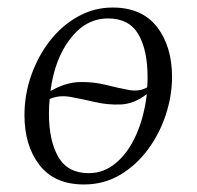

<svg xmlns="http://www.w3.org/2000/svg" viewBox="-20 -480 522 510"><path d="M203 10Q125 10 85 -41.5Q45 -93 45 -174Q45 -229 63 -280Q81 -331 112.5 -371.5Q144 -412 187 -436Q230 -460 279 -460Q357 -460 397 -408.5Q437 -357 437 -275Q437 -226 420.5 -175.5Q404 -125 373 -83Q342 -41 299 -15.5Q256 10 203 10ZM267 -431Q208 -431 166.5 -377Q125 -323 114 -238Q154 -261 191 -262Q228 -263 261.5 -254.5Q295 -246 322.5 -241Q350 -236 371 -248Q372 -261 372 -275Q372 -347 347.5 -389Q323 -431 267 -431ZM216 -20Q256 -20 288.5 -47.5Q321 -75 342 -122.5Q363 -170 370 -230Q336 -204 301 -202.5Q266 -201 232 -209Q198 -217 167.5 -222.5Q137 -228 112 -217Q110 -199 110 -179Q110 -106 135 -63Q160 -20 216 -20Z"/></svg>

Font: Spectral Light
Style: Italic
Weight: 300
Italic angle: -10°
Designer: Jean-Baptiste Levee
Foundry: Production Type
Version: Version 2.001